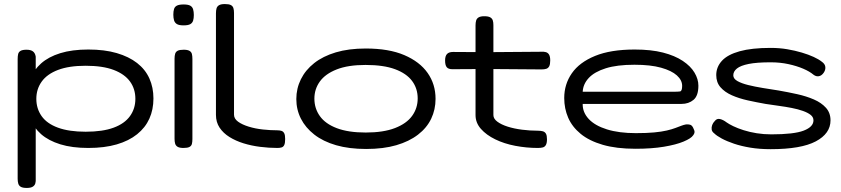

<svg xmlns="http://www.w3.org/2000/svg" viewBox="-20 -719 4144 946"><path d="M415 10Q335 10 277 -8Q219 -26 182.5 -58Q146 -90 128.5 -135Q111 -180 111 -234Q111 -286 128.5 -330Q146 -374 182.5 -406.5Q219 -439 277 -457Q335 -475 415 -475Q495 -475 555 -457.5Q615 -440 655.5 -408.5Q696 -377 716 -332.5Q736 -288 736 -234Q736 -179 716 -134.5Q696 -90 655.5 -57.5Q615 -25 555 -7.5Q495 10 415 10ZM112 207Q92 207 82.5 201.5Q73 196 70 185.5Q67 175 67 162V-428Q67 -443 69.5 -453Q72 -463 81.5 -468.5Q91 -474 111 -474Q131 -474 142 -466Q153 -458 156 -440V161Q157 174 154 184.5Q151 195 141 201Q131 207 112 207ZM402 -70Q486 -70 540 -90Q594 -110 620.5 -147Q647 -184 647 -232Q647 -281 620.5 -317.5Q594 -354 540 -374.5Q486 -395 402 -395Q320 -395 266 -374.5Q212 -354 185.5 -317Q159 -280 159 -232Q159 -184 185 -147Q211 -110 265.5 -90Q320 -70 402 -70Z M884 10Q865 10 855.5 4.5Q846 -1 843 -11Q840 -21 840 -35V-430Q840 -444 843 -454Q846 -464 855.5 -469Q865 -474 885 -474Q904 -474 913.5 -468.5Q923 -463 925.5 -453Q928 -443 928 -428V-34Q928 -20 925.5 -10Q923 0 913.5 5Q904 10 884 10ZM884 -594Q862 -594 851.5 -600.5Q841 -607 837.5 -619Q834 -631 834 -647Q834 -663 837.5 -674.5Q841 -686 852 -691.5Q863 -697 885 -697Q907 -697 917.5 -691Q928 -685 931.5 -673Q935 -661 935 -645Q935 -629 931.5 -617.5Q928 -606 917.5 -600Q907 -594 884 -594Z M1347 10Q1305 10 1261.5 4.5Q1218 -1 1179.5 -13Q1141 -25 1110.5 -44Q1080 -63 1062 -90Q1044 -117 1044 -153V-653Q1044 -668 1047 -678Q1050 -688 1059.5 -693.5Q1069 -699 1088 -699Q1108 -699 1117.5 -694Q1127 -689 1130 -679Q1133 -669 1133 -655V-154Q1133 -134 1153 -119.5Q1173 -105 1205.5 -95Q1238 -85 1275 -81Q1312 -77 1346 -77Q1359 -77 1367.5 -74Q1376 -71 1380.5 -62Q1385 -53 1385 -34Q1385 -14 1380.5 -4.5Q1376 5 1367 7.5Q1358 10 1347 10Z M1784 15Q1700 15 1636 -3.5Q1572 -22 1528.5 -56Q1485 -90 1462.5 -134.5Q1440 -179 1440 -231Q1440 -283 1462.5 -328.5Q1485 -374 1528 -408Q1571 -442 1634.5 -461Q1698 -480 1782 -480Q1896 -480 1972 -447.5Q2048 -415 2087 -359.5Q2126 -304 2126 -232Q2126 -179 2104.5 -134Q2083 -89 2039.5 -55.5Q1996 -22 1932.5 -3.5Q1869 15 1784 15ZM1782 -66Q1869 -66 1926 -88Q1983 -110 2010.5 -148Q2038 -186 2038 -234Q2038 -283 2010.5 -320Q1983 -357 1926.5 -378Q1870 -399 1781 -399Q1695 -399 1639 -377Q1583 -355 1556 -317.5Q1529 -280 1529 -233Q1529 -185 1556 -147Q1583 -109 1639.5 -87.5Q1696 -66 1782 -66Z M2630 10Q2574 10 2519 -0.5Q2464 -11 2420 -32.5Q2376 -54 2349.5 -84Q2323 -114 2323 -152V-594Q2323 -608 2326 -618Q2329 -628 2338.5 -633.5Q2348 -639 2366 -639Q2386 -639 2395.5 -633.5Q2405 -628 2408 -618.5Q2411 -609 2411 -595V-152Q2411 -134 2430.5 -119.5Q2450 -105 2481.5 -95Q2513 -85 2552 -80Q2591 -75 2630 -75Q2645 -75 2655 -72Q2665 -69 2670 -60Q2675 -51 2675 -33Q2675 -14 2669.5 -4.5Q2664 5 2654 7.5Q2644 10 2630 10ZM2212 -463 2382 -462 2646 -464Q2660 -465 2670 -462Q2680 -459 2685.5 -449.5Q2691 -440 2691 -421Q2691 -402 2686 -392.5Q2681 -383 2671.5 -380Q2662 -377 2648 -377L2384 -379L2209 -378Q2189 -378 2181 -388Q2173 -398 2173 -421Q2173 -443 2182.5 -453Q2192 -463 2212 -463Z M3111 14Q3017 14 2950 -5.5Q2883 -25 2841 -59.5Q2799 -94 2779.5 -139Q2760 -184 2760 -236Q2760 -304 2797.5 -358Q2835 -412 2912 -443.5Q2989 -475 3107 -475Q3188 -475 3246.5 -460Q3305 -445 3344 -419Q3383 -393 3402 -361Q3421 -329 3421 -297Q3421 -247 3397 -227Q3373 -207 3338 -207H2851Q2850 -166 2880.5 -133Q2911 -100 2970.5 -81.5Q3030 -63 3113 -63Q3166 -63 3203 -66.5Q3240 -70 3265.5 -76Q3291 -82 3308 -88.5Q3325 -95 3337 -99.5Q3349 -104 3360 -106Q3371 -107 3380 -104.5Q3389 -102 3395 -90Q3403 -75 3402 -67Q3401 -59 3395 -52Q3385 -37 3348 -21.5Q3311 -6 3251 4Q3191 14 3111 14ZM2851 -267H3301Q3320 -267 3330.5 -268.5Q3341 -270 3341 -296Q3341 -324 3315 -347.5Q3289 -371 3237 -385.5Q3185 -400 3106 -400Q3020 -400 2964.5 -382.5Q2909 -365 2881 -335Q2853 -305 2851 -267Z M3777 16Q3722 16 3677 8.5Q3632 1 3596.5 -11Q3561 -23 3536 -36.5Q3511 -50 3499 -62Q3488 -70 3486.5 -81Q3485 -92 3489 -103Q3493 -114 3502 -123Q3512 -136 3527.5 -132.5Q3543 -129 3560 -116Q3571 -108 3592.5 -97.5Q3614 -87 3644 -77.5Q3674 -68 3708.5 -62.5Q3743 -57 3780 -57Q3892 -57 3940 -75.5Q3988 -94 3988 -126Q3988 -142 3974 -153Q3960 -164 3936 -172.5Q3912 -181 3881.5 -187Q3851 -193 3817.5 -197.5Q3784 -202 3752 -207Q3707 -215 3664 -224.5Q3621 -234 3586 -249.5Q3551 -265 3530 -289Q3509 -313 3509 -349Q3509 -389 3537 -419.5Q3565 -450 3624.5 -466.5Q3684 -483 3777 -483Q3820 -483 3858.5 -476.5Q3897 -470 3930.5 -460Q3964 -450 3989 -438.5Q4014 -427 4029 -415Q4045 -404 4046.5 -389Q4048 -374 4038 -360Q4028 -346 4014.5 -343.5Q4001 -341 3988 -351Q3969 -367 3937.5 -380.5Q3906 -394 3865 -403Q3824 -412 3777 -412Q3709 -412 3669 -404Q3629 -396 3611 -381.5Q3593 -367 3593 -348Q3593 -331 3613.5 -319.5Q3634 -308 3666.5 -300Q3699 -292 3738.5 -285.5Q3778 -279 3817 -273Q3863 -265 3908 -255Q3953 -245 3990 -229Q4027 -213 4049.5 -188Q4072 -163 4072 -126Q4072 -61 3999.5 -22.5Q3927 16 3777 16Z"/></svg>

Font: Fredoka Expanded
Style: Regular
Weight: 400
Width: 7
Designer: Ben Nathan
Foundry: Milena B. Brandão, Ben Nathan
Version: Version 2.001